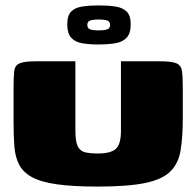

<svg xmlns="http://www.w3.org/2000/svg" viewBox="-20 -686 724 708"><path d="M654 -250Q654 -180 646 -131.5Q638 -83 608 -53.5Q578 -24 514.5 -11Q451 2 340 2Q248 2 189 -6.5Q130 -15 97.5 -33Q65 -51 50.5 -79Q36 -107 33 -146Q30 -185 30 -236V-362Q30 -403 32.5 -424Q35 -445 52.5 -452.5Q70 -460 113 -460H258V-205Q258 -165 266.5 -147Q275 -129 293.5 -124.5Q312 -120 341 -120Q389 -120 407.5 -137.5Q426 -155 426 -203V-460H569Q613 -460 630.5 -452.5Q648 -445 651 -424Q654 -403 654 -362ZM342 -522Q309 -522 283 -526.5Q257 -531 242.5 -547Q228 -563 228 -596Q228 -629 242.5 -643.5Q257 -658 283.5 -662Q310 -666 344 -666Q379 -666 405.5 -662Q432 -658 447 -643.5Q462 -629 462 -596Q462 -563 447 -547Q432 -531 405 -526.5Q378 -522 342 -522ZM344 -574Q366 -574 376 -578Q386 -582 386 -594Q386 -606 376 -610Q366 -614 344 -614Q322 -614 312 -610Q302 -606 302 -594Q302 -582 312 -578Q322 -574 344 -574Z"/></svg>

Font: Genos Black
Style: Regular
Weight: 900
Designer: Robert E. Leuschke
Foundry: Robert E. Leuschke
Version: Version 1.010